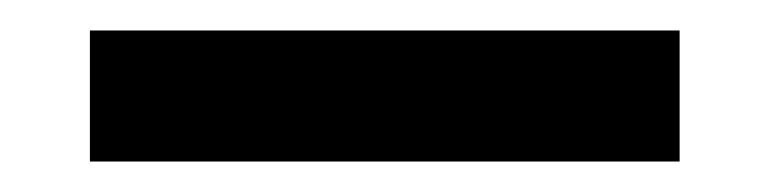

<svg xmlns="http://www.w3.org/2000/svg" viewBox="-20 -20 505 126"><path d="M39 86V0H426V86Z"/></svg>

Font: Mona Sans Expanded Medium
Style: Regular
Weight: 500
Width: 7
Designer: Deni Anggara
Foundry: GitHub
Version: Version 2.000